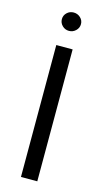

<svg xmlns="http://www.w3.org/2000/svg" viewBox="-103 -660 372 696"><g transform="rotate(15 83.5 -312.5)"><path d="M52.8 0V-495H114.1V0ZM83.5 -556.4Q68.9 -556.4 58.5 -566.6Q48 -576.9 48 -591.1Q48 -605.5 58.5 -615.4Q68.9 -625.3 83.5 -625.3Q98.3 -625.3 108.9 -615.4Q119.6 -605.5 119.6 -591.2Q119.6 -576.9 108.9 -566.6Q98.3 -556.4 83.5 -556.4Z"/></g></svg>

Font: Alumni Sans Thin
Style: Regular
Weight: 100
Designer: Robert E. Leuschke
Foundry: Robert E. Leuschke
Version: Version 1.018